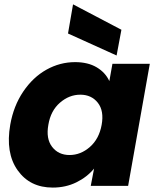

<svg xmlns="http://www.w3.org/2000/svg" viewBox="-20 -850 719 878"><path d="M26.9 -279.8Q42 -365.7 86.4 -431.4Q130.9 -497.1 192.6 -531.5Q254.4 -565.9 323.2 -565.9Q382.3 -565.9 422.4 -542Q462.4 -518.1 480 -479L494.1 -558.1H665L565.9 0H395L410.2 -79.1Q377.9 -40 329.1 -16.1Q280.3 7.8 221.2 7.8Q116.7 7.8 60.5 -71.5Q4.4 -150.9 26.9 -279.8ZM347.2 -417Q296.4 -417 254.2 -380.4Q211.9 -343.8 201.2 -279.8Q189.5 -215.8 218.3 -178.5Q247.1 -141.1 297.9 -141.1Q349.1 -141.1 391.1 -178Q433.1 -214.8 444.8 -278.8Q456.5 -342.8 427.5 -379.9Q398.4 -417 347.2 -417ZM291 -696.8 314 -830.1 535.2 -713.9 513.2 -596.2Z"/></svg>

Font: Poppins
Style: Bold Italic
Weight: 700
Italic angle: -10°
Designer: Ninad Kale (Devanagari), Jonny Pinhorn (Latin)
Foundry: Indian Type Foundry
Version: Version 3.200;PS 1.000;hotconv 16.6.54;makeotf.lib2.5.65590